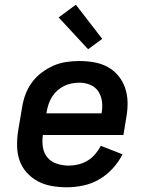

<svg xmlns="http://www.w3.org/2000/svg" viewBox="-20 -787 640 815"><path d="M264 8Q231 8 199.5 2.5Q168 -3 141.5 -17Q115 -31 94 -54Q73 -77 63 -106Q53 -135 52.5 -167Q52 -199 57 -232L74 -332Q78 -359 88 -386Q98 -413 115.5 -437Q133 -461 157 -479Q181 -497 207.5 -508.5Q234 -520 262 -524Q290 -528 317 -528Q349 -528 380 -522.5Q411 -517 437.5 -502.5Q464 -488 483 -464.5Q502 -441 511.5 -412.5Q521 -384 521.5 -352Q522 -320 516 -288L504 -214H162Q158 -188 162 -162.5Q166 -137 181.5 -118.5Q197 -100 221.5 -92Q246 -84 272 -84Q292 -84 312.5 -89Q333 -94 351.5 -105Q370 -116 384 -132.5Q398 -149 408 -168L500 -132Q484 -100 458.5 -72Q433 -44 401 -25.5Q369 -7 333.5 0.5Q298 8 264 8ZM177 -306H411Q416 -331 413 -355Q410 -379 398 -398Q386 -417 364 -426.5Q342 -436 317 -436Q302 -436 285.5 -433Q269 -430 254 -423Q239 -416 225.5 -404.5Q212 -393 202.5 -378.5Q193 -364 187.5 -348.5Q182 -333 179 -317ZM354 -578 229 -713 302 -767 414 -622Z"/></svg>

Font: Iosevka Aile Semibold
Style: Italic
Weight: 600
Italic angle: -9°
Designer: Belleve Invis
Foundry: Belleve Invis
Version: Version 31.1.0; ttfautohint (v1.8.4)